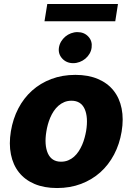

<svg xmlns="http://www.w3.org/2000/svg" viewBox="-20 -925 659 955"><path d="M34.1 -272Q44.4 -334.2 71.2 -385.7Q98 -437.1 139.4 -474.3Q180.8 -511.4 235.3 -532Q289.8 -552.6 355.1 -552.6Q419.4 -552.6 467.3 -532.1Q515.3 -511.7 544.9 -474.4Q574.6 -437.1 585 -385.1Q595.5 -333.1 584.9 -269.9Q574.6 -208.1 547.4 -156.4Q520.2 -104.8 478.9 -67.8Q437.5 -30.9 383.2 -10.3Q328.8 10.3 263.8 10.3Q199.6 10.3 151.6 -10.1Q103.7 -30.5 74.2 -67.8Q44.7 -105.1 34.3 -157.1Q23.8 -209.2 34.1 -272ZM218 -162.3Q236.9 -120.7 283.4 -120.7Q303.3 -120.7 319.4 -127.5Q335.6 -134.2 348.5 -145.8Q361.5 -157.3 371.4 -172.6Q381.4 -187.9 388.7 -204.9Q396 -221.9 400.7 -239.5Q405.5 -257.1 408.4 -273.4Q419.4 -341.3 401.3 -382.5Q382.8 -424 335.6 -424Q316.1 -424 299.9 -417.3Q283.7 -410.5 270.6 -399Q257.5 -387.4 247.3 -372.2Q237.2 -356.9 229.9 -339.8Q222.7 -322.8 217.9 -305Q213.1 -287.3 210.6 -271Q199.6 -204.5 218 -162.3ZM215.2 -905.2H566.8L553.3 -819.2H201.3ZM273.1 -687.9Q275.6 -704.5 284.1 -718.6Q292.6 -732.6 305 -743.1Q317.5 -753.6 333.1 -759.4Q348.7 -765.3 365.1 -765.3Q398.8 -765.3 419.4 -742.9Q430 -731.5 433.9 -717.9Q437.9 -704.2 435.7 -687.9Q433.6 -671.5 425.1 -657.3Q416.5 -643.1 404.1 -632.8Q391.7 -622.5 376.1 -616.7Q360.4 -610.8 344.1 -610.8Q311.1 -610.8 289.8 -633.5Q268.5 -656.6 273.1 -687.9Z"/></svg>

Font: Inter P Extra Bold
Style: Italic
Weight: 800
Italic angle: 9.39999°
Designer: Rasmus Andersson
Foundry: rsms
Version: Version 3.018;git-588b23468